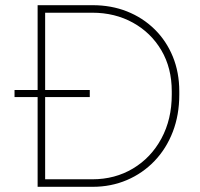

<svg xmlns="http://www.w3.org/2000/svg" viewBox="-20 -720 770 740"><path d="M36 -346V-373H326V-346ZM125 0V-700H337Q409 -700 469.5 -676Q530 -652 575.5 -607.5Q621 -563 646 -502Q671 -441 671 -368V-355Q671 -277 646 -212Q621 -147 575.5 -99.5Q530 -52 469 -26Q408 0 337 0ZM154 -16 141 -29H336Q423 -29 492.5 -70.5Q562 -112 602 -186Q642 -260 642 -355V-368Q642 -458 602 -526Q562 -594 492.5 -632.5Q423 -671 336 -671H141L154 -684Z"/></svg>

Font: SUSE Thin
Style: Regular
Weight: 250
Designer: Rene Bieder
Foundry: SUSE
Version: Version 1.000